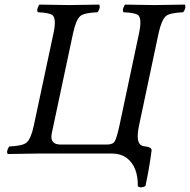

<svg xmlns="http://www.w3.org/2000/svg" viewBox="-20 -667 826 834"><path d="M668.9 -522.9 584 -122.1Q567.4 -44.4 598.1 -33.7Q604 -31.7 612.8 -30.8Q638.7 -27.3 638.7 -14.2Q638.7 -12.2 638.2 -11.2Q628.9 61.5 611.8 141.1Q592.3 151.9 578.6 142.1Q580.1 57.1 530.3 19Q504.4 0.5 470.2 0H144Q111.3 0 13.7 2Q6.8 -6.8 16.6 -25.4Q19 -29.3 20.5 -30.8Q78.6 -33.2 95.7 -47.9Q115.2 -65.9 127 -122.1L212.4 -522.9Q226.1 -586.9 207.5 -601.6Q193.4 -611.8 144.5 -613.8Q137.7 -622.6 147.5 -641.6Q149.9 -645.5 151.4 -647Q251.5 -645 280.3 -645Q314 -645 410.6 -647Q417.5 -638.2 407.7 -619.6Q405.3 -615.7 403.3 -613.8Q345.2 -611.3 328.6 -597.2Q309.1 -579.1 297.4 -522.9L205.1 -88.9Q195.8 -45.9 231.4 -40Q236.8 -39.1 241.2 -39.1H444.3Q470.2 -39.1 478.5 -53.2Q487.3 -68.8 499 -122.1L584 -522.9Q597.7 -586.9 579.6 -601.6Q565.4 -611.8 516.6 -613.8Q509.8 -622.6 519.5 -641.6Q522 -645.5 523.4 -647Q623.5 -645 651.9 -645Q685.5 -645 782.7 -647Q789.6 -638.2 779.8 -619.6Q777.3 -615.7 775.4 -613.8Q717.3 -611.3 700.7 -597.2Q681.2 -579.1 668.9 -522.9Z"/></svg>

Font: Linux Libertine Display Slanted O
Style: Slanted
Weight: 400
Designer: Philipp H. Poll
Foundry: Philipp H. Poll
Version: Version 5.0.9